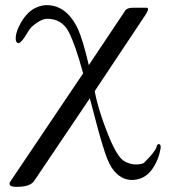

<svg xmlns="http://www.w3.org/2000/svg" viewBox="-20 -461 661 746"><path d="M604 116Q597 154 581 181Q552 234 500 238Q448 242 413 189Q397 164 380 107Q366 64 329 -79L112 243Q96 265 45 265Q17 265 17 253Q17 248 21 243L303 -176Q273 -287 246 -339Q219 -389 161 -388Q144 -387 121 -371Q98 -355 89 -338Q60 -288 49 -294Q41 -297 41 -311Q41 -332 53 -357Q90 -436 158 -441Q238 -443 283 -348Q302 -306 325 -208L464 -416Q472 -432 500 -431H549Q563 -431 545 -403L348 -107Q349 -102 350 -97Q351 -92 352 -87.5Q353 -83 353 -82Q369 -17 393 44Q431 145 461 164Q484 178 508 178Q536 178 543 168Q582 129 588 111Q590 99 597 99Q606 99 604 116Z"/></svg>

Font: GFS Gazis
Style: Regular
Weight: 400
Designer: George Matthiopoulos
Foundry: George Matthiopoulos
Version: Version 1.0